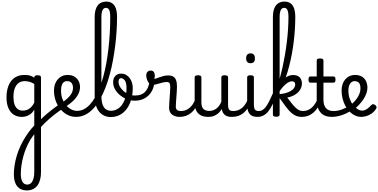

<svg xmlns="http://www.w3.org/2000/svg" viewBox="-20 -1477 4833 2454"><path d="M321 957Q244 957 200.5 904.5Q157 852 157 752Q157 698 166 638.5Q175 579 193.5 515.5Q212 452 241.5 388.5Q271 325 311 264Q326 241 343.5 216.5Q361 192 380 169Q399 146 418 127V-74Q395 -37 367.5 -17.5Q340 2 312.5 9.5Q285 17 258 17Q201 17 157 -10.5Q113 -38 88 -94Q63 -150 63 -235Q63 -287 73 -331Q83 -375 101.5 -410Q120 -445 147.5 -469Q175 -493 210 -506Q245 -519 287 -519Q315 -519 335 -516.5Q355 -514 374.5 -507Q394 -500 418 -484V-489Q418 -502 428.5 -508.5Q439 -515 461 -515Q482 -515 493 -508.5Q504 -502 504 -489V723Q504 778 492 821.5Q480 865 457 895.5Q434 926 399.5 941.5Q365 957 321 957ZM327 882Q358 882 377.5 862.5Q397 843 407.5 807.5Q418 772 418 723V239Q408 251 399.5 263Q391 275 383.5 286Q376 297 369 307Q340 355 317 409.5Q294 464 278 522Q262 580 254 638Q246 696 246 751Q246 791 255.5 821Q265 851 283.5 866.5Q302 882 327 882ZM271 -63Q300 -63 326.5 -73Q353 -83 376.5 -106Q400 -129 418 -166V-404Q387 -423 357 -431.5Q327 -440 296 -440Q270 -440 247.5 -432Q225 -424 207.5 -408Q190 -392 177.5 -368Q165 -344 158.5 -312Q152 -280 152 -239Q152 -184 165 -144.5Q178 -105 204.5 -84Q231 -63 271 -63Z M783 -90Q724 -50 667.5 -5.5Q611 39 564.5 84Q518 129 486 167Q480 174 471.5 168.5Q463 163 455.5 150.5Q448 138 446 125Q444 112 451 103Q479 69 524.5 26.5Q570 -16 628 -62Q686 -108 749 -151Q757 -157 767 -151Q777 -145 784 -133Q791 -121 791.5 -109Q792 -97 783 -90Z M751 -148Q787 -174 817 -198Q847 -222 868.5 -246.5Q890 -271 901.5 -297.5Q913 -324 913 -353Q913 -396 893 -418Q873 -440 839 -440Q825 -440 818.5 -452Q812 -464 812.5 -479.5Q813 -495 820.5 -507Q828 -519 842 -519Q899 -519 934.5 -496Q970 -473 986.5 -438Q1003 -403 1003 -365Q1003 -337 994.5 -309Q986 -281 969 -253.5Q952 -226 926.5 -199.5Q901 -173 866.5 -147Q832 -121 788 -95Z M952 17Q893 17 842 -9.5Q791 -36 752 -82.5Q713 -129 691.5 -190Q670 -251 670 -321Q670 -364 682.5 -400.5Q695 -437 718.5 -463.5Q742 -490 773.5 -504.5Q805 -519 842 -519Q851 -519 855.5 -507Q860 -495 859 -479.5Q858 -464 852.5 -452Q847 -440 838 -440Q822 -440 809.5 -435Q797 -430 787.5 -420Q778 -410 772 -395Q766 -380 763 -361.5Q760 -343 760 -320Q760 -263 777 -215.5Q794 -168 823.5 -133Q853 -98 890 -79Q927 -60 966 -60Q1009 -60 1049 -79.5Q1089 -99 1125 -136.5Q1161 -174 1192 -227.5Q1223 -281 1250 -348Q1277 -415 1299 -494Q1321 -573 1337.5 -662Q1354 -751 1365.5 -848.5Q1377 -946 1383 -1049.5Q1389 -1153 1389 -1261Q1389 -1279 1402 -1288Q1415 -1297 1432.5 -1297Q1450 -1297 1463 -1288Q1476 -1279 1476 -1261Q1476 -1178 1470.5 -1087Q1465 -996 1453.5 -901Q1442 -806 1424.5 -710.5Q1407 -615 1382.5 -524.5Q1358 -434 1326.5 -353Q1295 -272 1256.5 -204.5Q1218 -137 1171.5 -87.5Q1125 -38 1070 -10.5Q1015 17 952 17Z M1397 19Q1352 19 1314 2Q1276 -15 1248 -48.5Q1220 -82 1205 -133Q1190 -184 1190 -251V-1258Q1190 -1356 1228 -1406.5Q1266 -1457 1340 -1457Q1384 -1457 1415 -1434.5Q1446 -1412 1461 -1368.5Q1476 -1325 1476 -1261Q1476 -1242 1463 -1233Q1450 -1224 1432.5 -1224Q1415 -1224 1402 -1233Q1389 -1242 1389 -1261Q1389 -1300 1383.5 -1326Q1378 -1352 1365.5 -1364.5Q1353 -1377 1335 -1377Q1315 -1377 1302 -1364.5Q1289 -1352 1282.5 -1325.5Q1276 -1299 1276 -1258V-251Q1276 -204 1283.5 -168.5Q1291 -133 1306 -109Q1321 -85 1344 -73Q1367 -61 1398 -61Q1425 -61 1450 -69.5Q1475 -78 1497.5 -94.5Q1520 -111 1538 -135.5Q1556 -160 1569.5 -192Q1583 -224 1590 -263.5Q1597 -303 1597 -350Q1597 -421 1575 -449.5Q1553 -478 1527 -478Q1511 -478 1504.5 -492.5Q1498 -507 1503.5 -521.5Q1509 -536 1527 -536Q1566 -536 1594.5 -518.5Q1623 -501 1641.5 -473.5Q1660 -446 1668.5 -413.5Q1677 -381 1677 -351Q1677 -301 1668.5 -254.5Q1660 -208 1644 -166.5Q1628 -125 1604 -91Q1580 -57 1549 -32.5Q1518 -8 1480 5.5Q1442 19 1397 19Z M1701 -190Q1654 -190 1605.5 -208Q1557 -226 1516.5 -258.5Q1476 -291 1451 -334Q1426 -377 1426 -426Q1426 -476 1453.5 -506Q1481 -536 1527 -536Q1539 -536 1544 -521.5Q1549 -507 1545 -492.5Q1541 -478 1526 -478Q1513 -478 1504 -467Q1495 -456 1495 -434Q1495 -400 1513 -368.5Q1531 -337 1561 -311.5Q1591 -286 1628.5 -271Q1666 -256 1705 -256Q1789 -256 1832.5 -301Q1876 -346 1887 -416Q1890 -431 1906.5 -436Q1923 -441 1938.5 -436Q1954 -431 1952 -416Q1945 -350 1912.5 -299Q1880 -248 1826.5 -219Q1773 -190 1701 -190Z M2272 17Q2249 17 2226 10.5Q2203 4 2183.5 -9.5Q2164 -23 2152.5 -45.5Q2141 -68 2141 -100Q2141 -125 2143.5 -159Q2146 -193 2148.5 -230.5Q2151 -268 2153.5 -302Q2156 -336 2156 -361Q2156 -400 2146.5 -414.5Q2137 -429 2111 -429Q2083 -429 2047 -419Q2011 -409 1977 -399.5Q1943 -390 1922 -390Q1904 -390 1887.5 -409.5Q1871 -429 1860 -457.5Q1849 -486 1849 -513Q1849 -531 1855.5 -545Q1862 -559 1874.5 -567Q1887 -575 1905 -575Q1936 -575 1947.5 -555Q1959 -535 1959 -510Q1959 -499 1957 -488Q1955 -477 1952 -469Q1962 -469 1980.5 -475.5Q1999 -482 2023 -491Q2047 -500 2074.5 -506.5Q2102 -513 2129 -513Q2169 -513 2194 -498Q2219 -483 2230.5 -451.5Q2242 -420 2242 -369Q2242 -346 2239.5 -310.5Q2237 -275 2234.5 -237Q2232 -199 2229.5 -166Q2227 -133 2227 -115Q2227 -84 2244 -71Q2261 -58 2291 -58Q2305 -58 2312 -46.5Q2319 -35 2317.5 -20.5Q2316 -6 2305 5.5Q2294 17 2272 17Z M2274 17Q2260 17 2253.5 5.5Q2247 -6 2248.5 -20.5Q2250 -35 2261 -46.5Q2272 -58 2293 -58Q2326 -58 2354 -69Q2382 -80 2405 -100Q2428 -120 2445.5 -147Q2463 -174 2475 -205Q2481 -220 2492.5 -218.5Q2504 -217 2512.5 -207Q2521 -197 2518 -186Q2503 -138 2479.5 -100.5Q2456 -63 2425.5 -36.5Q2395 -10 2357 3.5Q2319 17 2274 17Z M2643 17Q2585 17 2546 -3.5Q2507 -24 2487.5 -64.5Q2468 -105 2468 -166V-489Q2468 -502 2478.5 -508.5Q2489 -515 2510 -515Q2532 -515 2543 -508.5Q2554 -502 2554 -489V-166Q2554 -131 2565 -107Q2576 -83 2598.5 -71Q2621 -59 2654 -59Q2682 -59 2706 -68Q2730 -77 2749.5 -92.5Q2769 -108 2784 -130Q2799 -152 2809 -177V-489Q2809 -502 2819.5 -508.5Q2830 -515 2852 -515Q2873 -515 2884 -508.5Q2895 -502 2895 -489V-140Q2895 -95 2908.5 -76.5Q2922 -58 2959 -58Q2973 -58 2980 -46.5Q2987 -35 2985.5 -20.5Q2984 -6 2973 5.5Q2962 17 2940 17Q2914 17 2893.5 11.5Q2873 6 2857.5 -5.5Q2842 -17 2831.5 -34Q2821 -51 2816 -74L2814 -84Q2800 -60 2782.5 -41.5Q2765 -23 2743.5 -10Q2722 3 2697 10Q2672 17 2643 17Z M2945 17Q2931 17 2924.5 5.5Q2918 -6 2919.5 -20.5Q2921 -35 2932 -46.5Q2943 -58 2964 -58Q2997 -58 3025 -69Q3053 -80 3076 -100Q3099 -120 3116.5 -147Q3134 -174 3146 -205Q3152 -220 3163.5 -218.5Q3175 -217 3183.5 -207Q3192 -197 3189 -186Q3174 -138 3150.5 -100.5Q3127 -63 3096.5 -36.5Q3066 -10 3028 3.5Q2990 17 2945 17Z M3270 17Q3236 17 3211 7.5Q3186 -2 3170 -21.5Q3154 -41 3146.5 -70.5Q3139 -100 3139 -140V-489Q3139 -502 3149.5 -508.5Q3160 -515 3181 -515Q3203 -515 3214 -508.5Q3225 -502 3225 -489V-140Q3225 -95 3238.5 -76.5Q3252 -58 3289 -58Q3303 -58 3310 -46.5Q3317 -35 3315.5 -20.5Q3314 -6 3303 5.5Q3292 17 3270 17ZM3183 -669Q3155 -669 3140.5 -684.5Q3126 -700 3126 -731Q3126 -763 3140.5 -779Q3155 -795 3183 -795Q3210 -795 3224 -779Q3238 -763 3238 -731Q3239 -700 3224.5 -684.5Q3210 -669 3183 -669Z M3270 17Q3251 17 3244.5 5.5Q3238 -6 3242 -20.5Q3246 -35 3258 -46.5Q3270 -58 3289 -58Q3312 -58 3333 -69.5Q3354 -81 3375 -108Q3396 -135 3419.5 -181Q3443 -227 3473 -295Q3480 -312 3491.5 -313Q3503 -314 3511 -304.5Q3519 -295 3514 -279Q3490 -200 3463.5 -143.5Q3437 -87 3407.5 -51.5Q3378 -16 3344 0.5Q3310 17 3270 17Z M3510 15Q3488 15 3478 8.5Q3468 2 3468 -11V-1258Q3468 -1323 3485 -1367.5Q3502 -1412 3535.5 -1434.5Q3569 -1457 3618 -1457Q3662 -1457 3693 -1434.5Q3724 -1412 3739 -1368.5Q3754 -1325 3754 -1261Q3754 -1190 3749.5 -1113Q3745 -1036 3735.5 -954.5Q3726 -873 3711 -791.5Q3696 -710 3676 -632Q3656 -554 3630.5 -482.5Q3605 -411 3573 -350Q3541 -289 3502 -242L3495 -335Q3510 -350 3526 -388.5Q3542 -427 3558.5 -485.5Q3575 -544 3591 -616.5Q3607 -689 3621 -769.5Q3635 -850 3645.5 -935Q3656 -1020 3661.5 -1102.5Q3667 -1185 3667 -1261Q3667 -1300 3661.5 -1325.5Q3656 -1351 3643.5 -1364Q3631 -1377 3613 -1377Q3593 -1377 3580 -1364.5Q3567 -1352 3560.5 -1325.5Q3554 -1299 3554 -1258V-11Q3554 2 3543 8.5Q3532 15 3510 15ZM3834 17Q3797 17 3765.5 4.5Q3734 -8 3703 -35.5Q3672 -63 3636.5 -109.5Q3601 -156 3554 -223H3550V-274Q3594 -277 3631 -287.5Q3668 -298 3695.5 -314Q3723 -330 3738 -351Q3753 -372 3753 -396Q3753 -419 3741 -428.5Q3729 -438 3711 -438Q3686 -438 3656.5 -419.5Q3627 -401 3597 -367.5Q3567 -334 3539 -289L3528 -373Q3551 -412 3582 -445Q3613 -478 3650 -498Q3687 -518 3726 -518Q3785 -518 3812 -486.5Q3839 -455 3839 -411Q3839 -384 3830 -359.5Q3821 -335 3804.5 -314Q3788 -293 3764.5 -276Q3741 -259 3712.5 -247.5Q3684 -236 3651 -230Q3688 -180 3715.5 -147Q3743 -114 3765 -94.5Q3787 -75 3808 -66.5Q3829 -58 3853 -58Q3867 -58 3872.5 -46.5Q3878 -35 3876 -20.5Q3874 -6 3863.5 5.5Q3853 17 3834 17Z M3834 17Q3820 17 3813.5 5.5Q3807 -6 3808.5 -20.5Q3810 -35 3821 -46.5Q3832 -58 3853 -58Q3887 -58 3915.5 -70Q3944 -82 3967 -103Q3990 -124 4008.5 -153Q4027 -182 4040 -216Q4046 -231 4058 -229.5Q4070 -228 4078.5 -219Q4087 -210 4084 -199Q4068 -148 4044 -108Q4020 -68 3988.5 -40Q3957 -12 3918.5 2.5Q3880 17 3834 17Z M4222 17Q4174 17 4138 3Q4102 -11 4077.5 -39Q4053 -67 4040.5 -108Q4028 -149 4028 -203V-420H3950Q3935 -420 3929 -429Q3923 -438 3923 -460Q3923 -483 3929 -491.5Q3935 -500 3950 -500H4028V-704Q4028 -717 4038.5 -723.5Q4049 -730 4070 -730Q4092 -730 4103 -723.5Q4114 -717 4114 -704V-500H4240Q4255 -500 4261.5 -491.5Q4268 -483 4268 -460Q4268 -438 4261.5 -429Q4255 -420 4240 -420H4114V-203Q4114 -167 4122 -140Q4130 -113 4146 -95Q4162 -77 4185.5 -67.5Q4209 -58 4240 -58Q4254 -58 4261 -46.5Q4268 -35 4266.5 -20.5Q4265 -6 4254 5.5Q4243 17 4222 17Z M4222 17Q4203 17 4196.5 5.5Q4190 -6 4194 -20.5Q4198 -35 4210 -46.5Q4222 -58 4241 -58Q4297 -58 4348.5 -77Q4400 -96 4437 -124Q4451 -133 4461 -128Q4471 -123 4476 -110.5Q4481 -98 4479.5 -84.5Q4478 -71 4467 -64Q4435 -41 4393.5 -22.5Q4352 -4 4308 6.5Q4264 17 4222 17Z M4438 -120Q4461 -135 4481.5 -152.5Q4502 -170 4518 -189Q4540 -214 4555.5 -240.5Q4571 -267 4579 -294Q4587 -321 4587 -346Q4587 -399 4567 -419.5Q4547 -440 4513 -440Q4496 -440 4481.5 -432.5Q4467 -425 4456 -409.5Q4445 -394 4439 -372Q4433 -350 4433 -321Q4433 -264 4449.5 -216.5Q4466 -169 4493 -135Q4520 -101 4550.5 -82Q4581 -63 4608 -63Q4627 -63 4645 -70.5Q4663 -78 4682.5 -93Q4702 -108 4722 -130Q4736 -146 4749 -145.5Q4762 -145 4776 -134Q4790 -123 4792.5 -111Q4795 -99 4786 -85Q4761 -47 4727.5 -24.5Q4694 -2 4660 7.5Q4626 17 4597 17Q4557 17 4519.5 0Q4482 -17 4450.5 -48Q4419 -79 4395.5 -121.5Q4372 -164 4359 -214.5Q4346 -265 4346 -321Q4346 -355 4354 -385.5Q4362 -416 4377 -440.5Q4392 -465 4413 -482.5Q4434 -500 4460 -509.5Q4486 -519 4516 -519Q4573 -519 4608.5 -496Q4644 -473 4660 -435.5Q4676 -398 4676 -355Q4676 -321 4663.5 -285Q4651 -249 4629 -214.5Q4607 -180 4578 -148Q4556 -123 4531 -101Q4506 -79 4477 -60Z"/></svg>

Font: Playwrite ID
Style: Regular
Weight: 400
Designer: Veronika Burian, José Scaglione
Foundry: TypeTogether
Version: Version 1.002